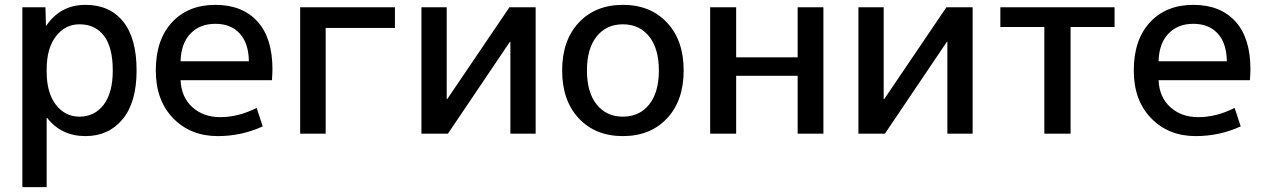

<svg xmlns="http://www.w3.org/2000/svg" viewBox="-20 -550 5207 790"><path d="M171 -445Q229 -530 332 -530Q431 -530 486.5 -461.5Q542 -393 542 -260Q542 -129 484.5 -59.5Q427 10 332 10Q232 10 174 -65H172V220H72V-520H167L169 -445ZM444 -260Q444 -355 408 -402.5Q372 -450 307 -450Q248 -450 210 -400.5Q172 -351 172 -265V-255Q172 -168 210 -119Q248 -70 307 -70Q369 -70 406.5 -119Q444 -168 444 -260Z M723 -298H1004Q1003 -372 966.5 -412Q930 -452 866 -452Q802 -452 763.5 -411.5Q725 -371 723 -298ZM723 -220Q726 -150 771.5 -109Q817 -68 886 -68Q961 -68 1036 -106L1061 -30Q974 10 876 10Q764 10 692.5 -63.5Q621 -137 621 -260Q621 -386 687.5 -458Q754 -530 866 -530Q977 -530 1039 -462Q1101 -394 1101 -265Q1101 -250 1099 -220Z M1320 0H1215V-520H1605V-435H1320Z M1818 -520V-142H1820L2076 -520H2184V0H2080V-378H2078L1823 0H1714V-520Z M2361.5 -457Q2430 -530 2543 -530Q2656 -530 2724.5 -457Q2793 -384 2793 -260Q2793 -136 2724.5 -63Q2656 10 2543 10Q2430 10 2361.5 -63Q2293 -136 2293 -260Q2293 -384 2361.5 -457ZM2435 -120Q2475 -70 2543 -70Q2611 -70 2651 -120Q2691 -170 2691 -260Q2691 -350 2651 -400Q2611 -450 2543 -450Q2475 -450 2435 -400Q2395 -350 2395 -260Q2395 -170 2435 -120Z M3009 -238V0H2902V-520H3009V-314H3262V-520H3368V0H3262V-238Z M3616 -520V-142H3618L3874 -520H3982V0H3878V-378H3876L3621 0H3512V-520Z M4566 -439H4385V0H4277V-439H4096V-520H4566Z M4747 -298H5028Q5027 -372 4990.5 -412Q4954 -452 4890 -452Q4826 -452 4787.5 -411.5Q4749 -371 4747 -298ZM4747 -220Q4750 -150 4795.5 -109Q4841 -68 4910 -68Q4985 -68 5060 -106L5085 -30Q4998 10 4900 10Q4788 10 4716.5 -63.5Q4645 -137 4645 -260Q4645 -386 4711.5 -458Q4778 -530 4890 -530Q5001 -530 5063 -462Q5125 -394 5125 -265Q5125 -250 5123 -220Z"/></svg>

Font: M PLUS 1p Medium
Style: Regular
Weight: 500
Version: Version 1.062